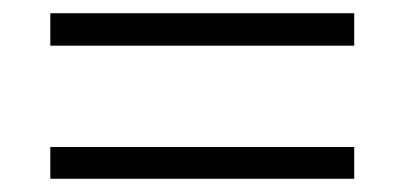

<svg xmlns="http://www.w3.org/2000/svg" viewBox="-20 -498 612 290"><path d="M56 -429V-478H515V-429ZM56 -228V-276H515V-228Z"/></svg>

Font: Noto Sans Sinhala Light
Style: Regular
Weight: 300
Designer: Jelle Bosma - Monotype Design Team
Foundry: Monotype Imaging Inc.
Version: Version 2.006; ttfautohint (v1.8.4.7-5d5b)